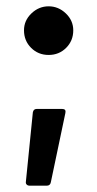

<svg xmlns="http://www.w3.org/2000/svg" viewBox="-20 -499 306 608"><path d="M56 -403Q56 -434 79.5 -456.5Q103 -479 134 -479Q165 -479 188.5 -456.5Q212 -434 212 -403Q212 -370 189.5 -347.5Q167 -325 134 -325Q101 -325 78.5 -347.5Q56 -370 56 -403ZM62 76 84 -143Q86 -154 96 -154H177Q190 -154 187 -141L141 78Q139 89 128 89H74Q68 89 64.5 85.5Q61 82 62 76Z"/></svg>

Font: Barlow Semi Condensed SemiBold
Style: Regular
Weight: 600
Width: 4
Designer: Jeremy Tribby
Foundry: Tribby Type
Version: Version 1.408